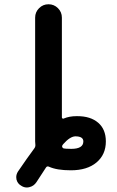

<svg xmlns="http://www.w3.org/2000/svg" viewBox="-20 -793 540 883"><path d="M78.1 61.5Q60.5 51.8 55.7 32.2Q54.7 27.3 54.7 21.5Q54.7 8.8 62.5 -3.9Q106.4 -68.4 137.7 -110.4Q143.6 -118.2 142.6 -127.9Q141.6 -135.7 141.6 -142.6V-711.9Q141.6 -737.3 159.7 -755.4Q177.7 -773.4 203.1 -773.4Q228.5 -773.4 246.6 -755.4Q264.6 -737.3 264.6 -711.9V-252.9Q264.6 -250 267.6 -248Q270.5 -246.1 273.4 -248Q298.8 -258.8 332 -258.8Q334 -258.8 335.9 -258.8Q396.5 -258.8 431.6 -228.5Q466.8 -198.2 466.8 -142.6Q466.8 -82 423.8 -45.9Q380.9 -9.8 305.7 -9.8Q241.2 -9.8 205.1 -26.4Q196.3 -30.3 191.4 -22.5Q174.8 2.9 147.5 44.9Q135.7 62.5 116.2 67.4Q109.4 69.3 103.5 69.3Q89.8 69.3 78.1 61.5ZM271.5 -130.9Q265.6 -125 265.6 -120.1Q265.6 -117.2 267.6 -114.3Q268.6 -112.3 270.5 -111.3Q278.3 -108.4 307.6 -108.4Q363.3 -108.4 363.3 -142.6Q363.3 -166 326.2 -166Q301.8 -165 271.5 -130.9Z"/></svg>

Font: Rounded-X Mgen+ 1m medium
Style: Regular
Weight: 500
Designer: [Source Han Sans]
Ryoko NISHIZUKA  (kana & ideographs); Paul D. Hunt (Latin, Greek & Cyrillic); Wenlong ZHANG  (bopomofo
Version: Version 1.059.20150602